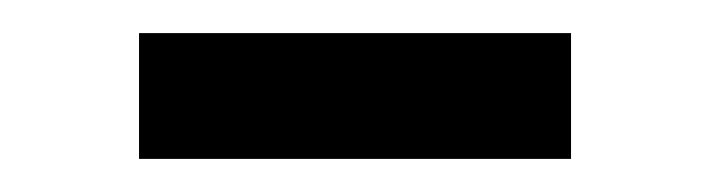

<svg xmlns="http://www.w3.org/2000/svg" viewBox="-20 -323 429 116"><path d="M64 -303H325V-227H64Z"/></svg>

Font: El Messiri Medium
Style: Regular
Weight: 500
Designer: Mohamed Gaber
Foundry: Kief Type Foundry
Version: Version 2.007